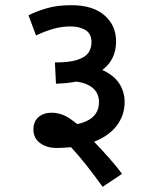

<svg xmlns="http://www.w3.org/2000/svg" viewBox="-20 -652 597 741"><path d="M90 -593Q117 -607 158.5 -619.5Q200 -632 255 -632Q338 -632 383 -593Q428 -554 428 -492Q428 -422 375 -382Q419 -362 440 -330Q461 -298 461 -258Q461 -207 430.5 -167Q400 -127 343 -105Q371 -76 399.5 -44Q428 -12 451 19L376 69Q343 23 312.5 -15.5Q282 -54 254 -84Q227 -81 198 -81Q160 -81 134.5 -100Q109 -119 109 -152Q109 -183 128.5 -200Q148 -217 179 -217Q200 -217 222 -209Q244 -201 278 -173Q362 -191 362 -258Q362 -291 339 -311.5Q316 -332 274 -337Q238 -330 196 -329L192 -411Q248 -411 278.5 -421Q309 -431 321 -448Q333 -465 333 -489Q333 -522 310 -536Q287 -550 252 -550Q218 -550 185 -540.5Q152 -531 119 -515Z"/></svg>

Font: Noto Sans Medium
Style: Regular
Weight: 500
Designer: Monotype Design Team
Foundry: Monotype Imaging Inc.
Version: Version 2.007